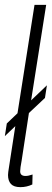

<svg xmlns="http://www.w3.org/2000/svg" viewBox="-23 -760 213 790"><path d="M-3 -200 5 -252 49 -294 119 -740H167L105 -347L170 -409L162 -357L96 -295L66 -99Q63 -83 61.5 -72.5Q60 -62 60 -55Q60 -36 82 -36Q94 -36 111 -42L110 -1Q87 10 61 10Q34 10 22 -3Q10 -16 10 -40Q10 -46 11 -52.5Q12 -59 13 -66L40 -241Z"/></svg>

Font: Georama ExtraCondensed Light
Style: Italic
Weight: 300
Width: 2
Italic angle: -9°
Designer: Jean-Baptiste Levee
Foundry: Production Type
Version: Version 1.000